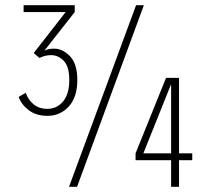

<svg xmlns="http://www.w3.org/2000/svg" viewBox="-20 -720 820 740"><path d="M162.5 -273.5Q120 -273.5 91.2 -295Q62.5 -316.5 52 -346.5L79.5 -362.5Q86.5 -338.5 107.8 -319.5Q129 -300.5 162.5 -300.5Q199.5 -300.5 223.2 -329.2Q247 -358 247 -411.5Q247 -463.5 225.8 -485.5Q204.5 -507.5 177 -507.5Q153 -507.5 132 -496.5L110 -515.5L233 -673.5H71V-700H268V-673.5L150.5 -524Q163.5 -532.5 189 -532.5Q221.5 -532.5 249.8 -503.2Q278 -474 278 -411.5Q278 -345.5 245 -309.5Q212 -273.5 162.5 -273.5ZM246 0 504.5 -700H534.5L277 0ZM639.5 0V-102.5H502.5V-129L620 -420H670V-129H721V-102.5H670V0ZM532.5 -129H639.5V-388L639 -394.5Z"/></svg>

Font: Trispace SemiCondensed Thin
Style: Regular
Weight: 100
Width: 4
Designer: Tyler Finck
Foundry: Etcetera Type Company
Version: Version 1.210; ttfautohint (v1.8.3)